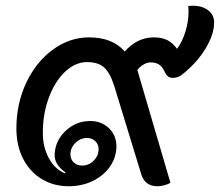

<svg xmlns="http://www.w3.org/2000/svg" viewBox="-20 -639 765 668"><path d="M37 -192Q37 -278 71 -350.5Q105 -423 163.5 -466Q222 -509 290 -509Q371 -509 414 -460Q458 -509 515 -509Q543 -509 562 -499.5Q581 -490 596 -469Q614 -493 625 -528.5Q636 -564 636 -599Q636 -612 635 -618Q640 -619 651 -619Q684 -619 704.5 -603Q725 -587 725 -561Q725 -520 696 -471.5Q667 -423 618 -383Q602 -368 581 -368Q563 -368 554 -387Q546 -406 534 -414Q522 -422 504 -422Q492 -422 478.5 -414Q465 -406 458 -395L573 -3Q565 2 552 5.5Q539 9 528 9Q485 9 472 -31L378 -338Q363 -386 342 -404.5Q321 -423 283 -423Q242 -423 206.5 -389.5Q171 -356 150 -299.5Q129 -243 129 -177Q129 -127 150 -88.5Q171 -50 206 -36L208 -39Q170 -66 170 -99Q171 -148 207.5 -183Q244 -218 294 -218Q333 -218 359 -193Q385 -168 385 -130Q385 -92 363 -60Q341 -28 303 -9.5Q265 9 219 9Q166 9 124.5 -16.5Q83 -42 60 -87.5Q37 -133 37 -192ZM323 -120Q323 -137 311.5 -148Q300 -159 283 -159Q260 -159 242.5 -142Q225 -125 225 -102Q225 -85 236.5 -74Q248 -63 266 -63Q289 -63 306 -80Q323 -97 323 -120Z"/></svg>

Font: K2D Medium
Style: Italic
Weight: 500
Italic angle: -10°
Designer: Katatrad Aksorn Co.,Ltd.
Foundry: Cadson Demak Co.,Ltd.
Version: Version 1.000; ttfautohint (v1.6)